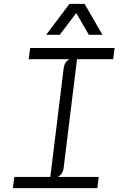

<svg xmlns="http://www.w3.org/2000/svg" viewBox="-20 -976 640 996"><path d="M47 0 54 -58H241L310 -619.5Q312.5 -640 321.5 -652.5Q330.5 -665 341.5 -669H129L136.5 -727H574.5L567 -669H379.5L310.5 -107.5Q308 -86 298.5 -74Q289 -62 279 -58H492L485 0ZM219.5 -795.5 340.5 -956H418.5L511.5 -795.5H441L375.5 -908.5L290 -795.5Z"/></svg>

Font: Spline Sans Mono Light
Style: Italic
Weight: 300
Italic angle: -4°
Monospace: yes
Version: Version 1.004